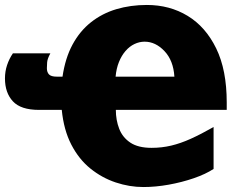

<svg xmlns="http://www.w3.org/2000/svg" viewBox="-43 -744 959 774"><path d="M549 -724Q641 -724 713.5 -680Q786 -636 828.5 -549Q871 -462 871 -331V-301H424Q424 -260 437.5 -225Q451 -190 482.5 -169Q514 -148 568 -148Q609 -148 647 -157Q685 -166 726 -184.5Q767 -203 818 -232V-63Q786 -42 738 -25.5Q690 -9 637 0.5Q584 10 535 10Q479 10 423.5 -8.5Q368 -27 321.5 -64.5Q275 -102 244.5 -161Q214 -220 206 -301H114Q41 -301 9 -335.5Q-23 -370 -23 -428Q-23 -456 -14.5 -481.5Q-6 -507 9 -529H160Q148 -507 147 -492.5Q146 -478 146 -469Q146 -453 154.5 -444Q163 -435 186 -435H209Q220 -510 249.5 -564.5Q279 -619 324 -654.5Q369 -690 426 -707Q483 -724 549 -724ZM540 -576Q519 -576 499 -566.5Q479 -557 463 -538.5Q447 -520 436.5 -494Q426 -468 423 -435H660Q656 -500 620 -538Q584 -576 540 -576Z"/></svg>

Font: Noto Sans Display Black
Style: Regular
Weight: 900
Designer: Monotype Design Team
Foundry: Monotype Imaging Inc.
Version: Version 2.003